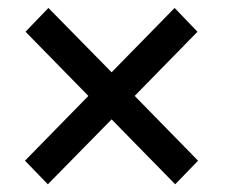

<svg xmlns="http://www.w3.org/2000/svg" viewBox="-20 -569 574 488"><path d="M483.4 -160.6 425.3 -100.6 263.7 -265.6 101.6 -100.6 43.5 -160.6 204.6 -325.2 44.9 -488.3 103 -548.8 263.7 -385.3 423.8 -548.8 481.9 -488.3 322.3 -325.2Z"/></svg>

Font: Roboto21382017
Style: Regular
Weight: 400
Designer: Christian Robertson
Foundry: Google
Version: Version 2.138; 2017